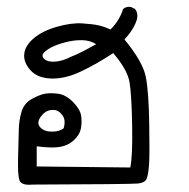

<svg xmlns="http://www.w3.org/2000/svg" viewBox="-20 -351 540 549"><path d="M73.2 176.8Q42 179.7 36.1 165.5Q30.3 151.4 31.7 100.1Q33.2 48.8 33.7 21Q34.2 -6.8 41.5 -31.2Q48.8 -55.7 70.8 -67.9Q92.8 -80.1 108.4 -83Q124 -85.9 146 -83Q168 -80.1 188.5 -59.6Q209 -39.1 211.9 -20.5Q214.8 -2 211.4 16.1Q208 34.2 191.9 49.3Q175.8 64.5 152.8 68.8Q129.9 73.2 85 67.4V125L352.5 127.9Q359.4 95.7 357.9 8.8Q356.4 -78.1 350.6 -114.7Q344.7 -151.4 303.7 -199.2Q254.9 -167 210 -146Q165 -125 126 -126.5Q86.9 -127.9 66.9 -150.4Q46.9 -172.9 49.3 -196.8Q51.8 -220.7 76.7 -241.7Q101.6 -262.7 142.6 -274.4Q183.6 -286.1 214.8 -284.2Q246.1 -282.2 262.7 -278.3Q279.3 -274.4 295.9 -266.6Q309.6 -280.3 318.4 -294.9Q327.1 -309.6 332 -325.2Q340.8 -333 354.5 -331.1L366.2 -325.2Q375 -314.5 372.1 -297.9Q364.3 -268.6 335.9 -238.3Q388.7 -173.8 397 -130.9Q405.3 -87.9 406.7 2.9Q408.2 93.8 406.2 119.6Q404.3 145.5 399.9 158.7Q395.5 171.9 373 173.8Q350.6 175.8 73.2 176.8ZM162.1 15.6Q166 2 164.1 -8.8Q162.1 -19.5 151.4 -29.3Q140.6 -39.1 124 -36.1Q107.4 -33.2 95.7 -16.1Q84 1 95.2 13.2Q106.4 25.4 128.4 25.4Q150.4 25.4 162.1 15.6ZM182.6 -188.5Q200.2 -195.3 218.8 -205.1Q237.3 -214.8 254.9 -224.6Q241.2 -233.4 224.6 -235.4Q208 -237.3 188 -234.4Q168 -231.4 145.5 -223.6Q123 -215.8 109.4 -204.1Q95.7 -192.4 106.4 -182.6Q117.2 -172.9 138.7 -174.8Q160.2 -176.8 182.6 -188.5Z"/></svg>

Font: JasonHandwriting4
Style: Regular
Weight: 400
Version: Version 1.01.21